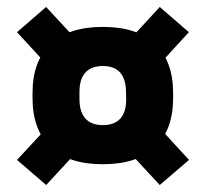

<svg xmlns="http://www.w3.org/2000/svg" viewBox="-20 -583 596 556"><path d="M277.7 -107.4Q178.1 -107.4 126.1 -157.2Q74.2 -207 74.2 -299V-313.9Q74.2 -405.7 126.2 -455.4Q178.2 -505.1 277.8 -505.1Q377.8 -505.1 429.5 -455.4Q481.3 -405.7 481.3 -313.9V-299Q481.3 -207 429.5 -157.2Q377.6 -107.4 277.7 -107.4ZM277.8 -220.7Q311.6 -220.7 328.7 -239.9Q345.7 -259.1 345.4 -296.2L344.9 -316.5Q344.6 -353.5 328.1 -372.6Q311.6 -391.8 277.8 -391.8Q244.4 -391.8 227.2 -372.8Q210.1 -353.9 210.1 -316.5V-296.2Q210.1 -259.1 227.2 -239.9Q244.4 -220.7 277.8 -220.7ZM340.2 -157.8 423.3 -233.2 527.4 -119.9 442.6 -47.2ZM135.2 -234.2 215.9 -157.8 113.7 -47.2 29.3 -119.9ZM213.7 -454.7 127.3 -383.1 29.3 -489.8 113.5 -562.8ZM421.7 -374.8 340.2 -451.5 442.6 -562.8 526.9 -489.8Z"/></svg>

Font: Anek Devanagari Medium
Style: Regular
Weight: 500
Designer: Kailash Malviya (Devanagari) & Yesha Goshar (Latin)
Foundry: Ek Type
Version: Version 1.003